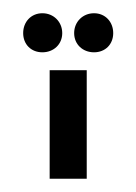

<svg xmlns="http://www.w3.org/2000/svg" viewBox="-20 -270 205 290"><path d="M55 -164V0H111V-164ZM122 -250C105 -250 92 -237 92 -220C92 -203 105 -191 122 -191C139 -191 151 -203 151 -220C151 -237 139 -250 122 -250ZM44 -250C27 -250 15 -237 15 -220C15 -203 27 -191 44 -191C61 -191 74 -203 74 -220C74 -237 61 -250 44 -250Z"/></svg>

Font: Hussar Tani
Style: Dwa
Weight: 700
Foundry: Cannot Into Space Fonts
Version: Version 0.92